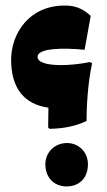

<svg xmlns="http://www.w3.org/2000/svg" viewBox="-20 -649 386 690"><path d="M158 -186C213 -187 254 -197 291 -214C291 -262 295 -348 311 -422L303 -426C268 -419 231 -415 200 -415C151 -415 115 -424 115 -445C115 -476 206 -478 284 -470L306 -592C272 -624 241 -629 212 -629C84 -629 20 -528 20 -434C20 -331 68 -274 154 -262C154 -234 153 -210 153 -191ZM219 21C266 21 296 -10 296 -59C296 -101 264 -135 221 -135C176 -135 143 -101 143 -59C143 -9 176 21 219 21Z"/></svg>

Font: FilmFarsi_V5 Display
Style: Regular
Weight: 400
Designer: Borna Izadpanah
Foundry: Borna Izadpanah
Version: Version 1.000;PS 001.000;hotconv 1.0.88;makeotf.lib2.5.64775